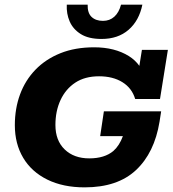

<svg xmlns="http://www.w3.org/2000/svg" viewBox="-20 -798 744 828"><path d="M345 10Q252 10 184 -23.5Q116 -57 80 -117.5Q44 -178 44 -258Q44 -330 66.5 -391Q89 -452 133 -497.5Q177 -543 240.5 -568.5Q304 -594 386 -594Q475 -594 536 -556Q563 -539 581 -514L592 -583H704L670 -371H563Q549 -418 508 -443.5Q467 -469 407 -469Q346 -469 304.5 -441.5Q263 -414 241 -366.5Q219 -319 219 -259Q219 -192 259 -153.5Q299 -115 365 -115Q431 -115 469 -147Q495 -170 510 -211H412L428 -318H675L668 -273Q646 -139 566.5 -64.5Q487 10 345 10ZM418 -630Q362 -630 328.5 -651Q295 -672 280.5 -705.5Q266 -739 268 -778H358Q357 -742 375 -725Q393 -708 424 -708Q453 -708 473 -726Q493 -744 502 -778H594Q580 -709 534.5 -669.5Q489 -630 418 -630Z"/></svg>

Font: Rokkitt SemiBold ExtraBold
Style: Italic
Weight: 800
Italic angle: -9°
Version: Version 3.103